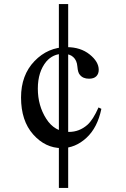

<svg xmlns="http://www.w3.org/2000/svg" viewBox="-20 -717 625 949"><path d="M481 -179Q462 -86 407 -35.5Q352 15 285 15Q204 15 144 -52.5Q84 -120 84 -235Q84 -346 150.5 -415Q217 -484 310 -484Q378 -484 423 -448Q468 -412 468 -372Q468 -352 456 -340Q444 -328 420 -328Q390 -328 375 -347Q365 -357 362.5 -388Q360 -419 342 -435Q325 -451 292 -451Q242 -451 209 -413Q167 -362 167 -279Q167 -195 208.5 -130Q250 -65 321 -65Q372 -65 412 -100Q440 -125 467 -186ZM317 -697V212H271V-697Z"/></svg>

Font: MM Taunggyi
Style: Regular
Weight: 400
Designer: Khon Soe Zaw Thu
Version: Version 1.00 July 18, 2016, initial release